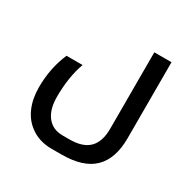

<svg xmlns="http://www.w3.org/2000/svg" viewBox="-162 -642 1027 1036"><g transform="rotate(30 351.0 -124.0)"><path d="M290 240Q211 240 156 198Q112 166 88.5 111.5Q65 57 65 -14Q65 -133 109 -235H209Q175 -141 175 -18Q175 61 209.5 104.5Q244 148 306 148H348Q432 148 471 108Q510 68 510 -11V-488H617V-14Q617 112 552.5 176Q488 240 352 240Z"/></g></svg>

Font: Noto Kufi Arabic Medium
Style: Regular
Weight: 500
Designer: Monotype Design Team, David Williams, Khaled Hosny
Foundry: Google LLC
Version: Version 2.109; ttfautohint (v1.8.4.7-5d5b)